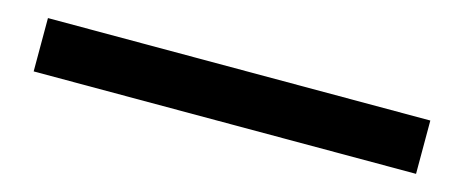

<svg xmlns="http://www.w3.org/2000/svg" viewBox="-24 -144 911 377"><g transform="rotate(15 431.5 44.0)"><path d="M820.3 -9.8V98.6H43V-9.8Z"/></g></svg>

Font: Ebtekar Inline 2
Style: Inline-2
Weight: 500
Designer: Arman Khorramak
Foundry: Arman Khorramak
Version: Version 2.000